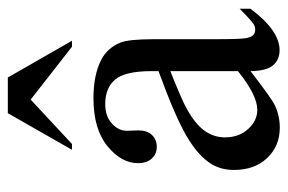

<svg xmlns="http://www.w3.org/2000/svg" viewBox="-141 -575 726 484"><g transform="rotate(-90 222.0 -333.0)"><path d="M284.7 -64.5Q215.8 -11.2 198.2 -2.9Q171.9 9.3 142.1 9.3Q95.7 9.3 65.7 -22.5Q35.6 -54.2 35.6 -106Q35.6 -138.7 50.3 -162.6Q70.3 -195.8 119.9 -225.1Q169.4 -254.4 284.7 -296.4V-314Q284.7 -380.9 263.4 -405.8Q242.2 -430.7 201.7 -430.7Q170.9 -430.7 152.8 -414.1Q134.3 -397.5 134.3 -376L135.3 -347.7Q135.3 -325.2 123.8 -313Q112.3 -300.8 93.8 -300.8Q75.7 -300.8 64.2 -313.5Q52.7 -326.2 52.7 -348.1Q52.7 -390.1 95.7 -425.3Q138.7 -460.4 216.3 -460.4Q275.9 -460.4 314 -440.4Q342.8 -425.3 356.4 -393.1Q365.2 -372.1 365.2 -307.1V-155.3Q365.2 -91.3 367.7 -76.9Q370.1 -62.5 375.7 -57.6Q381.3 -52.7 388.7 -52.7Q396.5 -52.7 402.3 -56.2Q412.6 -62.5 441.9 -91.8V-64.5Q387.2 8.8 337.4 8.8Q313.5 8.8 299.3 -7.8Q285.2 -24.4 284.7 -64.5ZM284.7 -96.2V-266.6Q210.9 -237.3 189.5 -225.1Q150.9 -203.6 134.3 -180.2Q117.7 -156.7 117.7 -128.9Q117.7 -93.8 138.7 -70.6Q159.7 -47.4 187 -47.4Q224.1 -47.4 284.7 -96.2ZM178.7 -676.3H268.6L361.3 -514.6H346.2L212.9 -618.7L101.1 -514.6H86.4Z"/></g></svg>

Font: Jameel Khushkhat-L
Style: Regular
Weight: 400
Version: Version 3.5